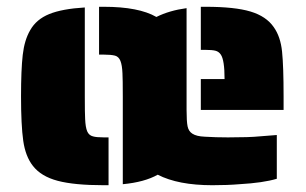

<svg xmlns="http://www.w3.org/2000/svg" viewBox="-20 -538 901 566"><path d="M445 -23Q406 -1 342 5V-254Q342 -305 341 -322Q340 -346 335 -358.5Q330 -371 319 -374Q307 -377 286 -377H272V-518H286Q389 -518 441 -488Q479 -507 530 -514V-214Q530 -180 533 -165.5Q536 -151 547 -144Q559 -136 584 -135Q616 -133 652 -133Q716 -133 745 -136L796 -140V-11Q756 1 686 5Q651 8 606 8Q505 8 445 -23ZM572 -305H642Q642 -361 631 -377Q625 -386 615 -388.5Q605 -391 586 -391H572V-518H586Q672 -518 718.5 -504Q765 -490 787 -458Q807 -430 811.5 -386Q816 -342 816 -254V-214H572ZM77 -49Q55 -77 48.5 -123Q42 -169 42 -254Q42 -332 47 -376Q52 -420 69 -449Q87 -481 125 -496.5Q163 -512 230 -516V-254Q230 -203 231 -187Q232 -163 237 -151Q242 -139 254 -136Q264 -133 286 -133H300V8H286Q199 8 150 -5Q101 -18 77 -49Z"/></svg>

Font: Saira Stencil
Style: Regular
Weight: 400
Designer: Hector Gatti with collaboration of the Omnibus-Type team
Foundry: Omnibus-Type
Version: Version 1.003